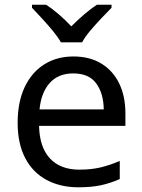

<svg xmlns="http://www.w3.org/2000/svg" viewBox="-20 -786 604 816"><path d="M292 -546Q361 -546 410.5 -516Q460 -486 486.5 -431.5Q513 -377 513 -304V-251H146Q148 -160 192.5 -112.5Q237 -65 317 -65Q368 -65 407.5 -74.5Q447 -84 489 -102V-25Q448 -7 408 1.5Q368 10 313 10Q237 10 178.5 -21Q120 -52 87.5 -113.5Q55 -175 55 -264Q55 -352 84.5 -415Q114 -478 167.5 -512Q221 -546 292 -546ZM291 -474Q228 -474 191.5 -433.5Q155 -393 148 -321H421Q420 -389 389 -431.5Q358 -474 291 -474ZM239 -606Q226 -629 204 -655.5Q182 -682 158 -708Q134 -734 116 -753V-766H176Q202 -749 230 -725Q258 -701 283 -674Q310 -701 338 -725Q366 -749 392 -766H454V-753Q435 -734 410.5 -708Q386 -682 363.5 -655.5Q341 -629 329 -606Z"/></svg>

Font: Noto Sans Old Permic
Style: Regular
Weight: 400
Designer: Monotype Design Team
Foundry: Monotype Imaging Inc.
Version: Version 2.001; ttfautohint (v1.8.4.7-5d5b)